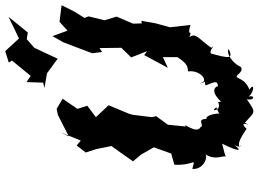

<svg xmlns="http://www.w3.org/2000/svg" viewBox="-148 -819 995 739"><g transform="rotate(-90 349.5 -449.5)"><path d="M326 -108C295 -88 285 -145 306 -114C274 -103 275 -95 282 -96C283 -153 254 -169 261 -135C266 -202 236 -156 230 -175C200 -190 251 -246 232 -232L239 -301L272 -346L268 -362L277 -435L281 -450L314 -529L268 -578L312 -611L300 -649L339 -706L300 -729L276 -724L194 -682L210 -715L178 -636L159 -652L132 -617L145 -577L157 -518C137 -490 117 -463 98 -435L124 -404L152 -355L128 -288L85 -276C81 -197 117 -194 69 -207C65 -166 111 -146 125 -156C98 -115 126 -83 114 -77C108 -73 105 -78 166 -92C129 -17 139 -13 170 -57C136 -15 173 -15 154 -24C168 -41 228 7 223 2C262 -38 226 40 246 -5C290 33 281 42 337 3C329 41 365 31 339 -2C354 33 409 35 374 13C425 -6 414 -50 431 -32C458 0 466 -29 466 -29C476 -47 509 -78 531 -67C491 -48 494 -65 513 -135C527 -144 550 -112 535 -134C574 -188 592 -191 577 -218C609 -204 572 -229 623 -214L614 -293L629 -347L639 -403L629 -401L628 -435L655 -498L641 -545L656 -606L650 -622L675 -662L699 -710L635 -718L601 -687L580 -745L556 -703L514 -592L519 -554L534 -564L535 -480L498 -442L522 -381L507 -392L458 -301L499 -320V-264C471 -221 460 -226 444 -223C452 -175 401 -137 399 -180C397 -140 439 -168 390 -156C401 -125 413 -110 387 -108C387 -118 368 -140 328 -96ZM486 -901 427 -829 403 -845 401 -781 380 -776 437 -766 493 -725 535 -815 574 -849 543 -848 594 -840 654 -914 571 -874 522 -927 478 -913Z"/></g></svg>

Font: Asimov Aggro
Style: CondIt
Weight: 500
Designer: Google
Version: Version 2.000980; 2014